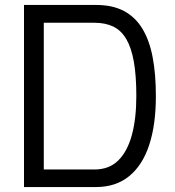

<svg xmlns="http://www.w3.org/2000/svg" viewBox="-20 -756 709 776"><path d="M77 0V-736H368Q435 -736 481 -711.5Q527 -687 555.5 -640Q584 -593 597 -524.5Q610 -456 610 -368Q610 -252 583 -170Q556 -88 502 -44Q448 0 368 0ZM157 -71H362Q421 -71 458 -107.5Q495 -144 513 -210.5Q531 -277 531 -368Q531 -450 521 -506.5Q511 -563 490.5 -598Q470 -633 438 -648.5Q406 -664 362 -664H157Z"/></svg>

Font: Exo Thin
Style: Regular
Weight: 400
Version: Version 2.000